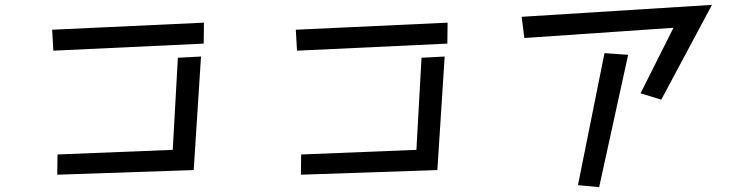

<svg xmlns="http://www.w3.org/2000/svg" viewBox="-20 -725 3040 788"><path d="M194 -603 817 -632 816 -546 199 -517ZM216 -91 689 -110 710 -488 805 -493 775 -27 215 -8Z M1194 -603 1817 -632 1816 -546 1199 -517ZM1216 -91 1689 -110 1710 -488 1805 -493 1775 -27 1215 -8Z M2744 -611 2132 -569 2121 -656 2902 -705 2694 -316 2609 -342ZM2461 -507 2558 -500 2439 43 2352 35Z"/></svg>

Font: Stick
Style: Regular
Weight: 400
Designer: Fontworks Inc.
Foundry: Fontworks Inc.
Version: Version 1.100